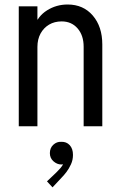

<svg xmlns="http://www.w3.org/2000/svg" viewBox="-20 -555 530 844"><path d="M62.5 0V-527.3H144.5V-468.8H163.1L129.9 -435.5Q145.5 -483.4 186.5 -509.3Q227.5 -535.2 277.3 -535.2Q346.2 -535.2 387.9 -486.6Q429.7 -438 429.7 -359.4V0H347.7V-349.6Q347.7 -399.4 321 -430.2Q294.4 -460.9 251 -460.9Q219.7 -460.9 195.8 -446.8Q171.9 -432.6 158.2 -407.5Q144.5 -382.3 144.5 -348.6V0ZM210.9 268.6 186.5 242.2 226.6 204.1Q236.8 194.3 245.4 184.3Q253.9 174.3 258.8 164.3Q263.7 154.3 262.7 144.5L278.3 142.6Q276.4 152.8 269.3 160.4Q262.2 168 249 168Q231 168 215.1 154.1Q199.2 140.1 199.2 118.2Q199.2 95.2 214.4 81.3Q229.5 67.4 249 68.4Q272 67.4 286.4 83Q300.8 98.6 300.8 126Q300.8 147.9 292 167.2Q283.2 186.5 272 201.2Q260.7 215.8 252.9 223.6Z"/></svg>

Font: Reddit Sans Condensed
Style: Regular
Weight: 400
Designer: Stephen Hutchings
Foundry: Reddit
Version: Version 1.014